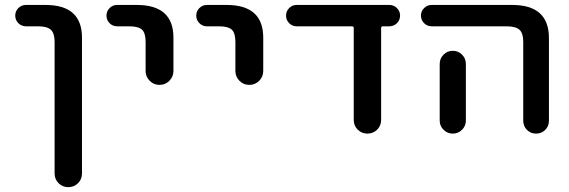

<svg xmlns="http://www.w3.org/2000/svg" viewBox="-20 -565 2316 781"><path d="M85.9 -458Q67.4 -458 54.7 -470.7Q42 -483.4 42 -501.5Q42 -519.5 54.7 -532.2Q67.4 -544.9 85.9 -544.9H165Q314.5 -544.9 313.5 -410.2V140.6Q313.5 164.1 297.4 180.2Q281.2 196.3 257.8 196.3Q234.4 196.3 218.3 180.2Q202.1 164.1 202.1 140.6V-394.5Q202.1 -429.7 187 -443.8Q171.9 -458 133.8 -458Z M456.1 -458Q438.5 -458 425.8 -470.7Q413.1 -483.4 413.1 -501.5Q413.1 -519.5 425.8 -532.2Q438.5 -544.9 456.1 -544.9H536.1Q686.5 -544.9 685.5 -410.2V-276.4Q685.5 -252.9 668.9 -236.3Q652.3 -219.7 628.9 -219.7Q605.5 -219.7 588.9 -236.3Q572.3 -252.9 572.3 -276.4V-394.5Q572.3 -430.7 557.6 -444.3Q543 -458 504.9 -458Z M821.3 -458Q803.7 -458 791 -470.7Q778.3 -483.4 778.3 -501.5Q778.3 -519.5 791 -532.2Q803.7 -544.9 821.3 -544.9H901.4Q1051.8 -544.9 1050.8 -410.2V-276.4Q1050.8 -252.9 1034.2 -236.3Q1017.6 -219.7 994.1 -219.7Q970.7 -219.7 954.1 -236.3Q937.5 -252.9 937.5 -276.4V-394.5Q937.5 -430.7 922.9 -444.3Q908.2 -458 870.1 -458Z M1530.3 -77.1Q1530.3 -53.7 1514.2 -37.6Q1498 -21.5 1474.6 -21.5Q1451.2 -21.5 1435.1 -37.6Q1418.9 -53.7 1418.9 -77.1V-451.2Q1418.9 -458 1411.1 -458H1186.5Q1168.9 -458 1156.2 -470.7Q1143.6 -483.4 1143.6 -501.5Q1143.6 -519.5 1156.2 -532.2Q1168.9 -544.9 1186.5 -544.9H1563.5Q1582 -544.9 1594.7 -532.2Q1607.4 -519.5 1607.4 -501.5Q1607.4 -483.4 1594.7 -470.7Q1582 -458 1563.5 -458H1538.1Q1530.3 -458 1530.3 -451.2Z M1736.3 -458Q1717.8 -458 1705.1 -470.7Q1692.4 -483.4 1692.4 -501.5Q1692.4 -519.5 1705.1 -532.2Q1717.8 -544.9 1736.3 -544.9H2063.5Q2212.9 -544.9 2212.9 -410.2V-74.2Q2212.9 -51.8 2197.8 -36.6Q2182.6 -21.5 2160.6 -21.5Q2138.7 -21.5 2123.5 -36.6Q2108.4 -51.8 2108.4 -74.2V-394.5Q2108.4 -429.7 2093.3 -443.8Q2078.1 -458 2040 -458ZM1875 -304.7V-124V-74.2Q1875 -52.7 1859.4 -37.1Q1843.8 -21.5 1821.8 -21.5Q1799.8 -21.5 1784.2 -37.1Q1768.6 -52.7 1768.6 -74.2V-124V-304.7Q1768.6 -327.1 1784.2 -342.8Q1799.8 -358.4 1821.8 -358.4Q1843.8 -358.4 1859.4 -342.8Q1875 -327.1 1875 -304.7Z"/></svg>

Font: Gen Jyuu Gothic P Medium
Style: Regular
Weight: 500
Designer: [Source Han Sans]
Ryoko NISHIZUKA  (kana & ideographs); Paul D. Hunt (Latin, Greek & Cyrillic); Wenlong ZHANG  (bopomofo
Version: Version 1.002.20150607